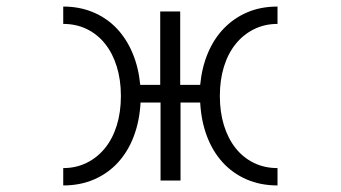

<svg xmlns="http://www.w3.org/2000/svg" viewBox="-20 -511 1040 586"><path d="M827 55Q775 55 732.5 36.5Q690 18 659.5 -15.5Q629 -49 611.5 -95.5Q594 -142 591 -198H531V40H470V-198H409Q406 -142 388.5 -95.5Q371 -49 340.5 -15.5Q310 18 267.5 36.5Q225 55 173 55V2Q212 2 244.5 -14Q277 -30 300.5 -59Q324 -88 336.5 -128.5Q349 -169 349 -218Q349 -267 336.5 -307.5Q324 -348 301 -377Q278 -406 245.5 -422Q213 -438 173 -438V-491Q223 -491 264.5 -473.5Q306 -456 336 -424.5Q366 -393 384.5 -349Q403 -305 408 -252H469V-476H530V-252H591Q596 -305 614.5 -349Q633 -393 663.5 -424.5Q694 -456 735 -473.5Q776 -491 827 -491V-438Q788 -438 755.5 -422Q723 -406 699.5 -377Q676 -348 663.5 -307.5Q651 -267 651 -218Q651 -169 663.5 -128.5Q676 -88 699 -59Q722 -30 754.5 -14Q787 2 827 2Z"/></svg>

Font: NanumGothicCoding
Style: Regular
Weight: 400
Monospace: yes
Designer: Kwon Bruce; Nicolas Noh; Sung-woo Choi; Go-un Cha; Soo-hyun Park;
Foundry: NHN Corporation
Version: Version 2.000;PS 1;hotconv 1.0.49;makeotf.lib2.0.14853